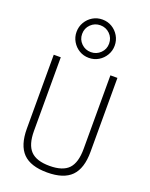

<svg xmlns="http://www.w3.org/2000/svg" viewBox="-190 -1152 980 1258"><g transform="rotate(20 300.0 -523.0)"><path d="M300 10Q185 10 131.5 -44.5Q78 -99 78 -215V-730H127V-217Q127 -121 168 -78.5Q209 -36 300 -36Q392 -36 432.5 -78.5Q473 -121 473 -217V-730H522V-215Q522 -99 468.5 -44.5Q415 10 300 10ZM300 -789Q263 -789 233 -807Q203 -825 185 -855.5Q167 -886 167 -922Q167 -959 185 -989.5Q203 -1020 233 -1038Q263 -1056 300 -1056Q337 -1056 367 -1038Q397 -1020 415 -989.5Q433 -959 433 -922Q433 -886 415 -855.5Q397 -825 367 -807Q337 -789 300 -789ZM300 -829Q339 -829 366.5 -856Q394 -883 394 -922Q394 -962 366.5 -989Q339 -1016 300 -1016Q261 -1016 233.5 -989Q206 -962 206 -922Q206 -883 233.5 -856Q261 -829 300 -829Z"/></g></svg>

Font: M PLUS Code Latin 60 Light
Style: Regular
Weight: 300
Width: 7
Monospace: yes
Designer: Coji Morishita
Foundry: UNDERFOREST DESIGN
Version: Version 1.005; ttfautohint (v1.8.3)